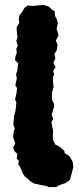

<svg xmlns="http://www.w3.org/2000/svg" viewBox="-20 -739 341 777"><path d="M177 18 169 14 142 9 116 3 102 -6 93 -15 81 -24 72 -37 63 -60 54 -73 56 -89 48 -96 50 -116 38 -128 33 -143 42 -158 33 -184 35 -204 40 -220 34 -234 37 -268 41 -283 44 -300 46 -326 41 -336 44 -351 47 -363 49 -382 42 -394 48 -421 45 -439 50 -452 51 -465 54 -483 41 -495 42 -509 48 -525 46 -543 52 -553 46 -574 51 -589 49 -601 47 -627 58 -647 56 -662 59 -678 70 -691 79 -707 92 -717 112 -715 144 -718 156 -719 177 -713 190 -700 201 -694 203 -673 210 -662 214 -645 209 -622 217 -596 206 -575 213 -557 209 -534 200 -521 204 -502 196 -485 205 -467 195 -452 199 -438 195 -428 194 -413 197 -387 191 -366 190 -348 191 -334 198 -320 199 -308 193 -287 189 -275 196 -258 188 -245 192 -224 195 -208 194 -192V-175L199 -163L205 -153L217 -148L225 -142L240 -129L242 -119L260 -108L269 -94L274 -84L277 -64L270 -37L263 -11L245 2L218 11L208 18Z"/></svg>

Font: Winky Rough
Style: Bold
Weight: 700
Designer: Simon Atzbach
Foundry: typofactur
Version: Version 1.206; ttfautohint (v1.8.4.7-5d5b)